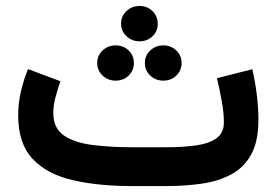

<svg xmlns="http://www.w3.org/2000/svg" viewBox="-20 -629 935 649"><path d="M540.5 0H427.2Q313 0 226.1 -20Q139.2 -40 90.3 -91.8Q41.5 -143.6 41.5 -239.3Q41.5 -281.2 51 -321.3Q60.5 -361.3 74.7 -395.5L184.1 -354.5Q176.3 -332 168.2 -302.7Q160.2 -273.4 160.2 -246.6Q160.2 -196.3 195.3 -171.6Q230.5 -147 291 -139.2Q351.6 -131.3 427.2 -131.3H541.5Q598.6 -131.3 642.6 -137.5Q686.5 -143.6 711.7 -161.6Q736.8 -179.7 736.8 -215.8Q736.8 -247.1 729.5 -287.4Q722.2 -327.6 713.4 -364.7L833 -395Q853.5 -303.2 853.5 -223.6Q853.5 -151.9 829.3 -107.4Q805.2 -63 762.2 -39.8Q719.2 -16.6 662.6 -8.3Q606 0 540.5 0ZM389.2 -548.8Q389.2 -574.2 407.5 -591.6Q425.8 -608.9 451.7 -608.9Q477.5 -608.9 495.4 -591.6Q513.2 -574.2 513.2 -548.8Q513.2 -523.4 495.4 -506.3Q477.5 -489.3 451.7 -489.3Q425.8 -489.3 407.5 -506.6Q389.2 -523.9 389.2 -548.8ZM469.7 -416Q469.7 -441.4 488 -458.5Q506.3 -475.6 532.2 -475.6Q558.1 -475.6 575.9 -458.5Q593.8 -441.4 593.8 -416Q593.8 -390.6 575.9 -373.5Q558.1 -356.4 532.2 -356.4Q506.3 -356.4 488 -373.5Q469.7 -390.6 469.7 -416ZM308.6 -416Q308.6 -441.4 326.9 -458.5Q345.2 -475.6 371.1 -475.6Q397 -475.6 414.8 -458.5Q432.6 -441.4 432.6 -416Q432.6 -390.6 414.8 -373.5Q397 -356.4 371.1 -356.4Q345.2 -356.4 326.9 -373.5Q308.6 -390.6 308.6 -416Z"/></svg>

Font: Vazirmatn RD UI FD
Style: Bold
Weight: 700
Designer: Saber Rastikerdar
Foundry: Saber Rastikerdar
Version: Version 33.003